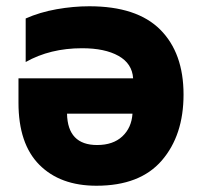

<svg xmlns="http://www.w3.org/2000/svg" viewBox="-20 -583 640 613"><path d="M62 -524V-385Q140 -429 242 -429Q315 -429 358.5 -404.5Q402 -380 405 -333H39V-255Q39 -124 105.5 -57Q172 10 288 10Q427 10 496.5 -70.5Q566 -151 566 -281Q566 -414 491.5 -488.5Q417 -563 265 -563Q214 -563 160.5 -553.5Q107 -544 62 -524ZM290 -120Q196 -120 194 -220H403Q400 -175 370.5 -147.5Q341 -120 290 -120Z"/></svg>

Font: Noto Sans Mono UI ExtraBold
Style: Regular
Weight: 800
Designer: Monotype Design team
Foundry: Monotype Imaging Inc.
Version: 1.000